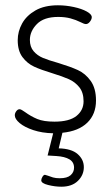

<svg xmlns="http://www.w3.org/2000/svg" viewBox="-20 -498 419 726"><path d="M296 -115Q296 -148 280 -168Q264 -188 240.5 -198.5Q217 -209 178 -221Q135 -234 109 -246Q83 -258 65 -282Q47 -306 47 -346Q47 -379 63.5 -409Q80 -439 114 -458.5Q148 -478 199 -478Q229 -478 259 -471.5Q289 -465 308 -454.5Q327 -444 327 -433Q327 -425 320 -416Q313 -407 305 -407Q301 -407 296 -409Q291 -411 285 -414Q267 -423 246.5 -428.5Q226 -434 200 -434Q146 -434 119.5 -407Q93 -380 93 -347Q93 -321 107 -304.5Q121 -288 142.5 -279Q164 -270 200 -260Q246 -246 274.5 -233Q303 -220 323 -192Q343 -164 343 -118Q343 -66 310 -34Q277 -2 216 4L202 63Q250 64 273.5 84.5Q297 105 297 134Q297 164 274.5 186Q252 208 212 208Q188 208 162 201.5Q136 195 136 184Q136 178 140.5 170.5Q145 163 150 163Q155 165 160 166Q170 170 180.5 173Q191 176 206 176Q234 176 247 164.5Q260 153 260 136Q260 115 242.5 104.5Q225 94 193 92L160 90L181 6Q139 5 106 -6Q73 -17 54.5 -32.5Q36 -48 36 -62Q36 -70 41.5 -77.5Q47 -85 54 -85Q58 -85 63.5 -81.5Q69 -78 75 -74Q97 -58 121 -48Q145 -38 186 -38Q242 -38 269 -59.5Q296 -81 296 -115Z"/></svg>

Font: Dosis
Style: Regular
Weight: 400
Designer: Edgar Tolentino, Pablo Impallari, Igino Marini
Foundry: Edgar Tolentino, Pablo Impallari, Igino Marini
Version: Version 1.007;Glyphs 3.1.1 (3134)